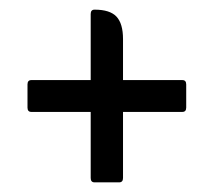

<svg xmlns="http://www.w3.org/2000/svg" viewBox="-20 -470 443 398"><path d="M168 -238H45Q37 -238 37 -247V-295Q37 -304 45 -304H168V-441Q168 -450 176 -450Q208 -450 221.5 -435.5Q235 -421 235 -389V-304H358Q366 -304 366 -295V-247Q366 -238 358 -238H235V-101Q235 -92 227 -92H176Q168 -92 168 -101Z"/></svg>

Font: Zain
Style: Regular
Weight: 400
Designer: Zain,Boutros
Foundry: Mobile Telecommunications Company (Zain), 2024
Version: Version 1.51; ttfautohint (v1.8.4)